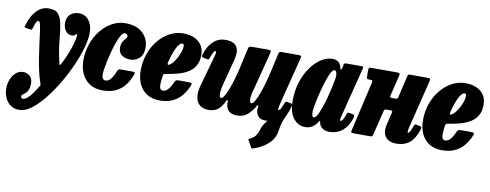

<svg xmlns="http://www.w3.org/2000/svg" viewBox="-131 -877 3773 1478"><g transform="rotate(10 1755.5 -138.0)"><path d="M358.5 -365.5Q328 -365.5 310.2 -392Q292.5 -418.5 293 -452.5Q293.5 -498 321 -520.8Q348.5 -543.5 387 -543.5Q422.5 -543.5 446 -524.8Q469.5 -506 481.5 -475.2Q493.5 -444.5 493.5 -409Q493.5 -359 474.5 -291.5Q455.5 -224 422.8 -149.8Q390 -75.5 348 -4Q306 67.5 259.2 127Q212.5 186.5 166 224.2Q119.5 262 78 267.5Q35 273.5 2.8 255.5Q-29.5 237.5 -47.5 201.5Q-65.5 165.5 -65 119.5Q-65 85.5 -51.8 52.5Q-38.5 19.5 -14.2 -2Q10 -23.5 43.5 -23.5Q74.5 -23.5 96 -2.5Q117.5 18.5 116.5 58.5Q115.5 88.5 106.8 106.2Q98 124 86.5 133.5Q75 143 66.5 149Q58 155 58 162Q58 167 61 173.2Q64 179.5 74.5 179.5Q91.5 179.5 110.2 162.8Q129 146 147.2 121Q165.5 96 180.5 70Q187.5 58.5 189.5 55.8Q191.5 53 187 39.5Q171.5 -3.5 160.2 -55.2Q149 -107 140.8 -160.5Q132.5 -214 126.2 -263.2Q120 -312.5 114.8 -350.5Q109.5 -388.5 104.5 -408.5Q102 -416.5 98.8 -423.8Q95.5 -431 85.5 -431Q73.5 -431 53.5 -363Q51 -355 46.2 -355Q41.5 -355 34 -356L0 -362Q-10 -363.5 -8.5 -368.5Q-7 -373.5 -4.5 -383.5Q16 -455 56.8 -497.2Q97.5 -539.5 150 -539.5Q204.5 -539.5 224.8 -515.5Q245 -491.5 255 -450Q267.5 -396 273.2 -323Q279 -250 301.5 -147.5Q306 -126 310.2 -125.8Q314.5 -125.5 322.5 -142Q345.5 -187.5 363.2 -233Q381 -278.5 390.8 -315.8Q400.5 -353 400.5 -373.5Q400.5 -382 397 -382Q391 -382 385.5 -373.8Q380 -365.5 358.5 -365.5Z M936.5 -370.5Q936.5 -316 906.5 -288.2Q876.5 -260.5 835 -260.5Q798.5 -260.5 770.8 -279Q743 -297.5 743 -339Q743.5 -369 754 -385.5Q764.5 -402 774.5 -412.2Q784.5 -422.5 784.5 -433Q784.5 -441.5 777.8 -447.2Q771 -453 760 -453Q747 -453 733.8 -432.2Q720.5 -411.5 707.8 -377.8Q695 -344 684 -304.2Q673 -264.5 664.8 -226.2Q656.5 -188 651.8 -158Q647 -128 647 -114Q647 -89.5 655.2 -79.2Q663.5 -69 677 -69Q701.5 -69 720.8 -96Q740 -123 752.5 -156.5Q755.5 -165.5 760.5 -169.2Q765.5 -173 779.5 -173H867Q882.5 -173 886.5 -169.2Q890.5 -165.5 886 -152.5Q871 -108.5 844 -71.5Q817 -34.5 773.8 -12.2Q730.5 10 665.5 10Q606 10 565 -17Q524 -44 503 -89.5Q482 -135 482 -191Q482 -263 504.2 -324.8Q526.5 -386.5 564.5 -432.5Q602.5 -478.5 650.8 -504.2Q699 -530 750.5 -530Q841 -530 888.8 -484Q936.5 -438 936.5 -370.5Z M930 -191Q930 -264.5 952.8 -326.5Q975.5 -388.5 1014.2 -434Q1053 -479.5 1101.8 -504.8Q1150.5 -530 1202.5 -530Q1281 -530 1325 -492.2Q1369 -454.5 1369 -389Q1369 -337.5 1348.2 -303.8Q1327.5 -270 1292 -249.2Q1256.5 -228.5 1211.8 -217Q1167 -205.5 1119.5 -198Q1110 -196 1107.2 -191.8Q1104.5 -187.5 1103.5 -175Q1095 -119.5 1099.2 -94Q1103.5 -68.5 1124.5 -68.5Q1148 -68.5 1167.2 -92Q1186.5 -115.5 1202 -152.5Q1207.5 -167.5 1231 -167.5H1308Q1328.5 -167.5 1332.8 -163Q1337 -158.5 1330.5 -142.5Q1313.5 -101.5 1286 -66.8Q1258.5 -32 1216.2 -11Q1174 10 1113 10Q1052 10 1011.2 -17Q970.5 -44 950.2 -89.5Q930 -135 930 -191ZM1138 -273.5Q1152.5 -280.5 1167.2 -298.8Q1182 -317 1194.8 -341Q1207.5 -365 1215.5 -388.8Q1223.5 -412.5 1223.5 -430Q1224 -439.5 1221.2 -445.5Q1218.5 -451.5 1209.5 -451.5Q1191 -451.5 1169.2 -411.8Q1147.5 -372 1127.5 -295Q1120 -265.5 1138 -273.5Z M1379.5 -400.5Q1399.5 -465.5 1439.2 -501.5Q1479 -537.5 1533 -537.5Q1586 -537.5 1610 -515.5Q1634 -493.5 1634 -455.5Q1634 -443.5 1632.5 -430.8Q1631 -418 1627.5 -404L1575.5 -204.5Q1561.5 -152.5 1561.8 -122Q1562 -91.5 1577 -91.5Q1587.5 -91.5 1601.2 -114.8Q1615 -138 1629.8 -177Q1644.5 -216 1658 -263.2Q1671.5 -310.5 1682 -358.5L1711.5 -492Q1714.5 -505.5 1719 -512.8Q1723.5 -520 1740 -520H1861.5Q1882.5 -520 1887.8 -517Q1893 -514 1889 -497L1803.5 -164.5Q1796.5 -131 1799 -111.2Q1801.5 -91.5 1814 -91.5Q1824 -91.5 1837.5 -114.2Q1851 -137 1865.8 -175.2Q1880.5 -213.5 1894 -261Q1907.5 -308.5 1918.5 -358.5L1949 -494.5Q1951.5 -506 1955.2 -513Q1959 -520 1973 -520H2102.5Q2120.5 -520 2125.2 -517.5Q2130 -515 2126.5 -501L2029.5 -118Q2026 -105 2023.8 -91.2Q2021.5 -77.5 2029 -77.5Q2038 -77.5 2045 -91.5Q2052 -105.5 2063.5 -134.5Q2067 -144 2070 -147.8Q2073 -151.5 2086.5 -148.5L2111 -144Q2122 -142 2123.5 -136Q2125 -130 2121.5 -117Q2111 -80 2098.2 -53.5Q2085.5 -27 2074 3.8Q2062.5 34.5 2055.5 84Q2047 143 2002 184Q1957 225 1886.5 249Q1878 252 1876 251.5Q1874 251 1870 243.5L1841 193Q1836.5 186 1839.5 184Q1842.5 182 1849.5 178.5Q1880 162.5 1893 144.2Q1906 126 1912 105Q1919 80.5 1926.5 66Q1934 51.5 1947 34.5Q1948.5 31.5 1953 26.5Q1956 23 1957.2 20.5Q1958.5 18 1951.5 20Q1946 21 1939 21Q1899.5 21 1881.8 -4.5Q1864 -30 1867 -61L1869 -77.5Q1870 -85 1865.8 -85.2Q1861.5 -85.5 1857 -77Q1834.5 -36.5 1802.2 -8Q1770 20.5 1721.5 20.5Q1685 20.5 1664.8 7.2Q1644.5 -6 1637.2 -26.8Q1630 -47.5 1632 -69Q1632.5 -78 1628.8 -83Q1625 -88 1618.5 -74.5Q1599.5 -31.5 1571.5 -7.5Q1543.5 16.5 1494.5 16.5Q1472 16.5 1449.5 8Q1427 -0.5 1411.5 -22Q1396 -43.5 1393.8 -81.5Q1391.5 -119.5 1410 -179L1471.5 -399Q1473 -405 1475.2 -413.5Q1477.5 -422 1477.5 -429Q1477.5 -439 1471.5 -439Q1464 -439 1456 -425Q1448 -411 1436.5 -378.5Q1433.5 -370.5 1430.8 -367.2Q1428 -364 1415 -367L1387 -373Q1377 -375.5 1376.2 -381.5Q1375.5 -387.5 1379.5 -400.5Z M2606.5 -115Q2586.5 -50.5 2544.2 -14.8Q2502 21 2440.5 21Q2408.5 21 2388.2 6.5Q2368 -8 2362.5 -28Q2361 -33.5 2360.5 -36.5Q2360 -39.5 2359.5 -42.5Q2357.5 -51 2354.2 -49Q2351 -47 2344 -35.5Q2330 -13.5 2306.8 2Q2283.5 17.5 2252 17.5Q2197 17.5 2159.8 -28.8Q2122.5 -75 2122.5 -166.5Q2122.5 -246.5 2144.5 -314Q2166.5 -381.5 2202.5 -431.2Q2238.5 -481 2282 -508.8Q2325.5 -536.5 2368.5 -536.5Q2405 -536.5 2421.5 -517.2Q2438 -498 2440.5 -479Q2442 -467 2447 -466Q2452 -465 2456 -485L2460 -505Q2461.5 -513 2465.2 -516.5Q2469 -520 2480.5 -520H2592Q2609 -520 2611.5 -515.8Q2614 -511.5 2610 -498L2512 -110.5Q2510.5 -106.5 2509 -98.5Q2507.5 -90.5 2507.5 -87Q2507.5 -77.5 2514 -77.5Q2521 -77.5 2528.5 -88.8Q2536 -100 2549.5 -136.5Q2553 -146.5 2555.8 -149Q2558.5 -151.5 2574 -148.5L2599 -143Q2607 -141.5 2608.8 -136Q2610.5 -130.5 2606.5 -115ZM2419 -410.5Q2419.5 -426.5 2414.8 -439.8Q2410 -453 2398.5 -453Q2387.5 -453 2375.2 -431.5Q2363 -410 2350.8 -375.5Q2338.5 -341 2327.2 -300.8Q2316 -260.5 2307.2 -221.5Q2298.5 -182.5 2293.5 -152.5Q2288.5 -122.5 2288.5 -109.5Q2288.5 -92.5 2291.5 -80.5Q2294.5 -68.5 2305.5 -68.5Q2317 -68.5 2329.5 -90Q2342 -111.5 2354.8 -146.5Q2367.5 -181.5 2379 -222.2Q2390.5 -263 2399.5 -301.8Q2408.5 -340.5 2413.8 -369.8Q2419 -399 2419 -410.5Z M3133 -491.5 3041 -118Q3040 -113 3037.8 -101.8Q3035.5 -90.5 3035.5 -87Q3035.5 -77.5 3040.5 -77.5Q3048 -77.5 3055.2 -91.8Q3062.5 -106 3072.5 -133Q3077 -145.5 3080.5 -148.5Q3084 -151.5 3093.5 -149.5L3123.5 -143Q3134.5 -141 3133.8 -131.5Q3133 -122 3128.5 -108.5Q3103.5 -38.5 3063.8 -8.8Q3024 21 2966.5 21Q2915 21 2888.8 -3.2Q2862.5 -27.5 2862.5 -69.5Q2862.5 -82 2865.5 -99Q2868.5 -116 2871.5 -127L2891 -208.5Q2893.5 -219 2890 -221.5Q2886.5 -224 2873.5 -224H2851Q2838.5 -224 2833.2 -221.8Q2828 -219.5 2826 -209L2778.5 -16Q2776 -5 2771.8 -2.5Q2767.5 0 2753.5 0H2630.5Q2609.5 0 2608.5 -6.5Q2607.5 -13 2611.5 -29L2698 -402.5Q2702 -419 2700 -423.8Q2698 -428.5 2684 -428.5H2676.5Q2661.5 -428.5 2657.8 -432.5Q2654 -436.5 2654 -452V-500.5Q2654 -514 2658.5 -517Q2663 -520 2676 -520H2870.5Q2893.5 -520 2896.8 -515.5Q2900 -511 2895 -491.5L2858 -340Q2854.5 -326 2857.8 -322.5Q2861 -319 2880 -319H2896Q2909.5 -319 2913.8 -323.2Q2918 -327.5 2920 -338L2957.5 -500.5Q2960 -512.5 2963.2 -516.2Q2966.5 -520 2979.5 -520H3108Q3131.5 -520 3134.8 -515.5Q3138 -511 3133 -491.5Z M3136.5 -191Q3136.5 -264.5 3159.2 -326.5Q3182 -388.5 3220.8 -434Q3259.5 -479.5 3308.2 -504.8Q3357 -530 3409 -530Q3487.5 -530 3531.5 -492.2Q3575.5 -454.5 3575.5 -389Q3575.5 -337.5 3554.8 -303.8Q3534 -270 3498.5 -249.2Q3463 -228.5 3418.2 -217Q3373.5 -205.5 3326 -198Q3316.5 -196 3313.8 -191.8Q3311 -187.5 3310 -175Q3301.5 -119.5 3305.8 -94Q3310 -68.5 3331 -68.5Q3354.5 -68.5 3373.8 -92Q3393 -115.5 3408.5 -152.5Q3414 -167.5 3437.5 -167.5H3514.5Q3535 -167.5 3539.2 -163Q3543.5 -158.5 3537 -142.5Q3520 -101.5 3492.5 -66.8Q3465 -32 3422.8 -11Q3380.5 10 3319.5 10Q3258.5 10 3217.8 -17Q3177 -44 3156.8 -89.5Q3136.5 -135 3136.5 -191ZM3344.5 -273.5Q3359 -280.5 3373.8 -298.8Q3388.5 -317 3401.2 -341Q3414 -365 3422 -388.8Q3430 -412.5 3430 -430Q3430.5 -439.5 3427.8 -445.5Q3425 -451.5 3416 -451.5Q3397.5 -451.5 3375.8 -411.8Q3354 -372 3334 -295Q3326.5 -265.5 3344.5 -273.5Z"/></g></svg>

Font: Besley* Condensed Heavy
Style: Italic
Weight: 800
Width: 3
Italic angle: -13°
Designer: Owen Earl
Foundry: indestructible type*
Version: Version 3.000; ttfautohint (v1.8.3)